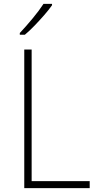

<svg xmlns="http://www.w3.org/2000/svg" viewBox="-20 -969 570 989"><path d="M105 0V-714H143V-36H442V0ZM82 -799Q114 -833 148 -874Q182 -915 204 -949H248V-942Q232 -919 208 -891.5Q184 -864 158 -837Q132 -810 108 -790H82Z"/></svg>

Font: Noto Sans Mono Condensed ExtraLight
Style: Regular
Weight: 200
Width: 3
Designer: Monotype Design Team
Foundry: Monotype Imaging Inc.
Version: Version 2.014; ttfautohint (v1.8.4.7-5d5b)